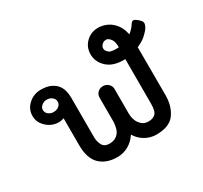

<svg xmlns="http://www.w3.org/2000/svg" viewBox="-132 -801 1043 987"><g transform="rotate(-30 390.0 -308.0)"><path d="M765.2 -510.6Q761.1 -497.5 750.3 -485.4Q739.4 -473.2 728 -462.9Q716.7 -452.5 702.3 -444.7Q687.9 -436.9 676.3 -431.3L676.8 -147Q676.8 -81.8 645.2 -38.1Q613.6 5.6 535.9 5.6Q500 5.6 469.7 -12.1Q439.4 -29.8 421.2 -60.1Q400.5 -28.3 370.2 -11.4Q339.9 5.6 304 5.6Q239.9 5.6 201.8 -30.8Q163.6 -67.2 163.6 -147V-306.1Q142.9 -298 119.7 -301Q96.5 -304 77.3 -316.4Q58.1 -328.8 44.4 -348.7Q30.8 -368.7 30.8 -396Q30.8 -435.9 61.6 -463.9Q92.4 -491.9 135.4 -491.9Q168.7 -491.9 190.9 -482.1Q213.1 -472.2 226.3 -456.8Q239.4 -441.4 244.9 -421Q250.5 -400.5 250.5 -379.8V-143.9Q250.5 -117.7 261.9 -96.2Q273.2 -74.7 303 -74.7Q327.8 -74.7 342.9 -85.1Q358.1 -95.5 364.9 -108.6Q371.7 -121.7 373.7 -136.4Q375.8 -151 376.8 -158.1V-305.1Q376.8 -323.2 389.1 -335.6Q401.5 -348 421.2 -348Q439.4 -348 452.5 -335.6Q465.7 -323.2 465.7 -305.1V-158.1Q465.7 -158.1 466.7 -144.9Q467.7 -131.8 474.2 -115.9Q480.8 -100 495.5 -86.6Q510.1 -73.2 535.9 -73.2Q559.6 -73.2 575 -87.1Q590.4 -101 590.4 -147V-410.6Q563.1 -409.6 538.9 -414.9Q514.6 -420.2 496.5 -432.3Q473.2 -448 459.6 -472.7Q446 -497.5 448 -528.8Q451 -569.7 482.3 -596.5Q513.6 -623.2 558.1 -620.2Q603 -615.7 633.1 -586.4Q663.1 -557.1 672.2 -510.6Q697 -530.8 708.1 -549.5Q717.7 -565.2 727.3 -562.9Q736.9 -560.6 750 -549.5Q763.1 -537.9 766.4 -529.5Q769.7 -521.2 765.2 -510.6ZM591.9 -482.8Q591.9 -514.6 580.3 -529.5Q568.7 -544.4 558.1 -546.5Q545.5 -547.5 536.4 -542.2Q527.3 -536.9 522.2 -527.3Q517.2 -517.7 520.2 -507.1Q523.2 -496.5 536.9 -486.4Q543.4 -481.8 558.8 -480.3Q574.2 -478.8 591.9 -479.8ZM180.3 -396Q180.3 -410.6 167.4 -421.5Q154.5 -432.3 135.4 -432.3Q118.7 -432.3 105.6 -421.5Q92.4 -410.6 92.4 -396Q92.4 -379.8 105.6 -369.4Q118.7 -359.1 135.4 -359.1Q154.5 -359.1 167.4 -369.4Q180.3 -379.8 180.3 -396Z"/></g></svg>

Font: Myanmar KatKuu
Style: Regular
Weight: 400
Designer: Khon Soe Zaw Thu
Foundry: MPUA
Version: Version 1.00 September 13, 2016, initial release